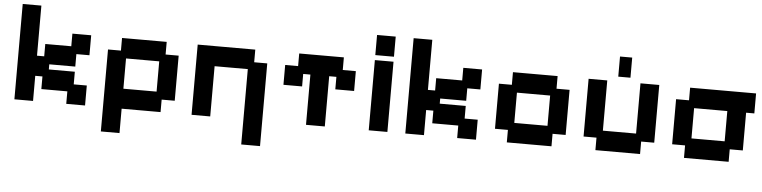

<svg xmlns="http://www.w3.org/2000/svg" viewBox="-48 -879 5167 1302"><g transform="rotate(5 2535.5 -228.0)"><path d="M61 11V-638H188V-297H237V-381H414V-467H542V-331H453V-246H276V-211H453V-125H542V11H414V-74H237V-160H188V11Z M664 177V-381H752V-467H1056V-381H1145V-74H1056V11H791V177ZM791 -125H1017V-331H791Z M1620 182V-331H1394V11H1267V-467H1659V-381H1748V182Z M2046 11V-331H1997V-246H1870V-381H1958V-467H2262V-381H2351V-246H2223V-331H2174V11Z M2473 11V-467H2600V11ZM2473 -501V-638H2600V-501Z M2722 11V-638H2849V-297H2898V-381H3075V-467H3203V-331H3114V-246H2937V-211H3114V-125H3203V11H3075V-74H2898V-160H2849V11Z M3413 11V-74H3325V-381H3413V-467H3717V-381H3806V-74H3717V11ZM3452 -125H3678V-331H3452Z M4016 11V-74H3928V-467H4055V-125H4281V-467H4409V-74H4320V11ZM4127 -499V-636H4210V-499Z M4619 11V-74H4531V-381H4619V-467H5068V-331H5012V-74H4923V11ZM4658 -125H4884V-331H4658Z"/></g></svg>

Font: Pixelify Sans
Style: Bold
Weight: 700
Designer: Stefie Justprince
Foundry: Typecalism Foundryline
Version: Version 1.000